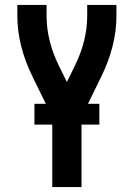

<svg xmlns="http://www.w3.org/2000/svg" viewBox="-20 -755 540 775"><path d="M191 0V-283L113 -442Q50 -569 50 -691V-735H168V-691Q168 -591 218 -489L250 -424L282 -489Q332 -591 332 -691V-735H450V-691Q450 -569 387 -442L309 -283V0ZM119 -252V-336H381V-252Z"/></svg>

Font: Iosevka SS01
Style: Bold
Weight: 700
Monospace: yes
Designer: Belleve Invis
Foundry: Belleve Invis
Version: 2.3.3; ttfautohint (v1.8.3)